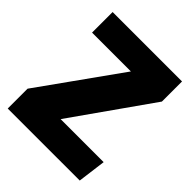

<svg xmlns="http://www.w3.org/2000/svg" viewBox="-193 -816 937 937"><g transform="rotate(45 275.0 -347.5)"><path d="M522 -695V-556L233 -146H530L511 0H14V-137L311 -553H43V-695Z"/></g></svg>

Font: FiraGO ExtraBold
Style: Regular
Weight: 800
Designer: bBox Type
Foundry: bBox Type GmbH
Version: Version 1.001;PS 001.001;hotconv 1.0.88;makeotf.lib2.5.64775